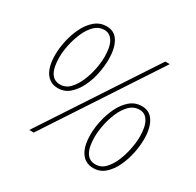

<svg xmlns="http://www.w3.org/2000/svg" viewBox="-156 -896 1099 1077"><g transform="rotate(30 393.0 -357.5)"><path d="M175 -283Q126 -283 98 -322.5Q70 -362 70 -439Q70 -481 80.5 -529.5Q91 -578 112 -621.5Q133 -665 165.5 -693Q198 -721 242 -721Q293 -721 318 -678.5Q343 -636 343 -566Q343 -524 333.5 -475Q324 -426 303 -382.5Q282 -339 250.5 -311Q219 -283 175 -283ZM155 0 624 -714H653L184 0ZM176 -307Q212 -307 238 -334Q264 -361 281.5 -402Q299 -443 307.5 -487Q316 -531 316 -566Q316 -631 296 -664Q276 -697 241 -697Q204 -697 177 -670Q150 -643 132.5 -602Q115 -561 106 -517.5Q97 -474 97 -439Q97 -307 176 -307ZM572 6Q521 6 493 -34Q465 -74 465 -150Q465 -192 475.5 -240.5Q486 -289 507 -332.5Q528 -376 560.5 -404Q593 -432 637 -432Q688 -432 713.5 -389.5Q739 -347 739 -277Q739 -235 729 -186Q719 -137 698.5 -93.5Q678 -50 646.5 -22Q615 6 572 6ZM572 -18Q608 -18 634 -45Q660 -72 677 -113Q694 -154 702.5 -198Q711 -242 711 -277Q711 -342 691 -375Q671 -408 636 -408Q598 -408 571 -381Q544 -354 526.5 -313Q509 -272 500.5 -228.5Q492 -185 492 -150Q492 -18 572 -18Z"/></g></svg>

Font: Noto Serif Tamil SemiCondensed Thin
Style: Italic
Weight: 100
Width: 4
Italic angle: -12°
Designer: Indian Type Foundry, Tom Grace, and the Monotype Design Team
Foundry: Monotype Imaging Inc.
Version: Version 2.003; ttfautohint (v1.8.4.7-5d5b)